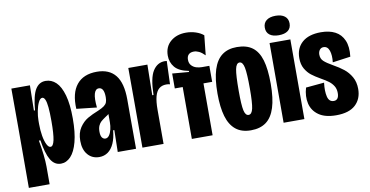

<svg xmlns="http://www.w3.org/2000/svg" viewBox="-78 -910 2416 1253"><g transform="rotate(-10 1130.0 -283.5)"><path d="M22.2 -266.8 21.7 -528H144.7L141.8 -361.2H149Q157.8 -459.2 182.2 -498.9Q206.5 -538.7 249.8 -538.7Q288.7 -538.7 318.5 -510.4Q348.3 -482.2 365.6 -421.4Q382.8 -360.7 382.8 -266.5Q382.8 -173.7 366.4 -111.7Q350 -49.7 321.2 -19.4Q292.5 10.8 256.2 10.8Q213.2 10.8 188.2 -31.7Q163.2 -74.2 149.8 -162.5H139.8Q148.8 -112.8 154.1 -66.4Q159.3 -20 159.3 13V130H21.7ZM242.5 -273.5Q242.5 -330.3 239.1 -365.5Q235.7 -400.7 228.2 -417.2Q220.8 -433.8 209.3 -433.8Q195.5 -433.8 184.2 -411Q172.8 -388.2 166.2 -354.2Q159.7 -320.2 159.7 -291V-269Q159.7 -226.8 166 -190.2Q172.3 -153.7 183.5 -131.4Q194.7 -109.2 208 -109.2Q225.7 -109.2 234.1 -148.7Q242.5 -188.2 242.5 -273.5Z M405.3 -113.7Q405.3 -167 428.5 -201.3Q451.7 -235.7 482.3 -253.5Q513 -271.3 555.8 -288.2Q582.2 -299.5 595.6 -309.7Q609 -319.8 613.8 -332.6Q618.7 -345.3 618.7 -366.3Q618.7 -398.5 609.8 -414.6Q600.8 -430.7 583.8 -430.7Q561 -430.7 552.5 -400.3Q544 -370 550.3 -309.5L416.2 -324.2Q410.7 -428.3 455.4 -483.9Q500.2 -539.5 589.5 -539.5Q671.5 -539.5 713 -487.3Q754.5 -435.2 754.5 -327V-201.8Q754.7 -133.5 754.8 -99.9Q754.8 -66.3 755 0H633.7Q635.2 -72.7 636.5 -144.5H628.5Q623.8 -93.5 608.2 -58.6Q592.5 -23.7 567.7 -6Q542.8 11.7 510.3 11.7Q463.2 11.7 434.2 -22Q405.3 -55.7 405.3 -113.7ZM616.8 -199.3V-263L639.8 -279.5Q631.2 -266.7 620.3 -257.3Q609.5 -248 593.5 -238.2Q575 -225.5 564.3 -216.2Q553.7 -207 546.3 -190.9Q539 -174.8 539 -151.3Q539 -124.3 547.9 -112.2Q556.8 -100.2 570.2 -100.2Q584.8 -100.2 595.4 -115.1Q606 -130 611.4 -152.8Q616.8 -175.7 616.8 -199.3Z M797.2 -287.5 796.7 -528H923.2L919.8 -325.7H928.2Q930.3 -438.5 959.8 -484.5Q989.3 -530.5 1038.7 -530.5Q1047.2 -530.5 1051.8 -529.5L1046.3 -375.7Q1037 -379 1021.7 -379Q992.8 -379 974.1 -363.5Q955.3 -348 946.3 -314.3Q937.3 -280.7 937.3 -226.5V0H797.2Z M1124.7 -343.8H1072.3V-442.7L1182.8 -433.3V-440.5Q1118.2 -452.8 1091.2 -485.4Q1064.3 -518 1064.3 -562.2Q1064.3 -621.2 1104.4 -655.4Q1144.5 -689.7 1206.7 -689.7Q1240 -689.7 1270.9 -679.6Q1301.8 -669.5 1322.2 -652L1308.5 -521.5Q1287.5 -542.5 1270.2 -550.8Q1252.8 -559.2 1236.2 -559.2Q1213.3 -559.2 1201.3 -547.3Q1189.3 -535.5 1189.3 -513.5Q1189.3 -489.3 1202.5 -475.2Q1215.7 -461 1233.8 -455.5Q1252 -450 1270.7 -450H1320V-343.8H1262.3V0H1124.7Z M1340.8 -261.8Q1340.8 -358.5 1360.2 -419.8Q1379.7 -481 1418.6 -510.2Q1457.5 -539.5 1517.2 -539.5Q1581 -539.5 1619.8 -510.8Q1658.7 -482 1676.4 -422.4Q1694.2 -362.8 1694.2 -265.3Q1694.2 -168.8 1674.8 -107.7Q1655.5 -46.5 1616.2 -17.4Q1576.8 11.7 1515.3 11.7Q1453.2 11.7 1414.8 -19.5Q1376.3 -50.7 1358.6 -110.9Q1340.8 -171.2 1340.8 -261.8ZM1554.7 -257.2Q1554.7 -358 1546.7 -397.6Q1538.7 -437.2 1517.3 -437.2Q1495.8 -437.2 1488.1 -397.8Q1480.3 -358.5 1480.3 -255Q1480.3 -161.5 1488.2 -125.8Q1496 -90 1517.2 -90Q1538.3 -90 1546.5 -126.6Q1554.7 -163.2 1554.7 -257.2Z M1732.8 -528H1870.5V0H1732.8ZM1719.5 -631.9Q1719.5 -663 1741.1 -679.8Q1762.8 -696.7 1801.6 -696.7Q1840.3 -696.7 1862.1 -679.8Q1883.8 -663 1883.8 -631.8Q1883.8 -600.7 1862.5 -584.2Q1841.2 -567.8 1801.5 -567.8Q1762.2 -567.8 1740.8 -584.3Q1719.5 -600.8 1719.5 -631.9Z M1916.8 -200.7 2038.2 -211.8Q2031.3 -156.2 2040.2 -119.6Q2049 -83 2080.7 -83Q2097 -83 2105.8 -94.8Q2114.5 -106.7 2114.5 -130Q2114.5 -157 2102.5 -176.4Q2090.5 -195.8 2072.2 -209.8Q2053.8 -223.8 2021.3 -242Q1986.5 -261.8 1963.3 -279.8Q1940.2 -297.7 1923.4 -326.6Q1906.7 -355.5 1906.7 -396.8Q1906.7 -463.3 1950.2 -501.4Q1993.7 -539.5 2074.5 -539.5Q2130 -539.5 2168.6 -519.3Q2207.2 -499.2 2225.6 -456.9Q2244 -414.7 2236.3 -349L2117.3 -332.5Q2122.8 -379 2112.3 -409.8Q2101.8 -440.7 2074.3 -440.7Q2058.3 -440.7 2048.8 -428.2Q2039.3 -415.8 2039.3 -396.8Q2039.3 -369.8 2057.7 -352.9Q2076 -336 2115.2 -313.8Q2154.3 -292.2 2183.1 -269.4Q2211.8 -246.7 2231.2 -212.8Q2250.5 -179 2250.5 -133Q2250.5 -67.2 2208.2 -27.8Q2165.8 11.7 2080.2 11.7Q2007 11.7 1964.9 -17.9Q1922.8 -47.5 1911.5 -96Q1900.2 -144.5 1916.8 -200.7Z"/></g></svg>

Font: Bricolage Grotesque 96pt Condensed ExBd
Style: Regular
Weight: 800
Width: 3
Designer: Mathieu Triay
Foundry: Atelier Triay
Version: Version 1.001;Glyphs 3.2 (3207)